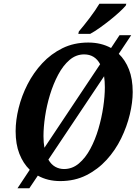

<svg xmlns="http://www.w3.org/2000/svg" viewBox="-20 -951 733 1020"><path d="M73 49 138 -49Q103 -83 83 -134Q63 -185 63 -254Q63 -312 79 -377Q95 -442 126.5 -503.5Q158 -565 204.5 -615Q251 -665 312 -695Q373 -725 449 -725Q517 -725 570 -696L615 -764H677L611 -665Q645 -633 665 -582.5Q685 -532 685 -462Q685 -407 669.5 -342.5Q654 -278 623.5 -215.5Q593 -153 546.5 -102Q500 -51 438.5 -20Q377 11 300 11Q233 11 181 -18L136 49ZM211 -228Q211 -194 216 -166L512 -610Q484 -662 427 -662Q384 -662 349.5 -632.5Q315 -603 289 -554Q263 -505 245.5 -447.5Q228 -390 219.5 -332.5Q211 -275 211 -228ZM320 -53Q364 -53 399 -82.5Q434 -112 460 -160.5Q486 -209 503 -267Q520 -325 528.5 -382.5Q537 -440 537 -487Q537 -519 533 -546L237 -103Q252 -77 273.5 -65Q295 -53 320 -53ZM396 -771 399 -784Q424 -813 455.5 -854.5Q487 -896 508 -931H651L648 -921Q637 -908 615.5 -888Q594 -868 566.5 -846Q539 -824 511 -804Q483 -784 459 -771Z"/></svg>

Font: Noto Serif Condensed
Style: Bold Italic
Weight: 700
Width: 3
Italic angle: -12°
Designer: Monotype Design Team
Foundry: Monotype Imaging Inc.
Version: Version 2.014